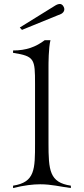

<svg xmlns="http://www.w3.org/2000/svg" viewBox="-20 -953 424 970"><path d="M91 -802 275 -877C275 -877 305 -884 305 -906C305 -910 304 -914 302 -918C297 -929 289 -933 282 -933C270 -933 258 -924 259 -925L80 -814ZM46 -3C103 -17 147 -22 183 -22C241 -22 283 -10 338 -3V-15C230 -31 225 -92 225 -232V-613C225 -630 225 -712 235 -750H206C161 -716 113 -698 46 -698V-686C155 -669 157 -655 157 -529V-229C157 -98 157 -32 46 -15Z"/></svg>

Font: Cantique Normal
Style: Regular
Weight: 400
Designer: Sébastien Hayez
Foundry: Sébastien Hayez & Ariel Martín Pérez
Version: Version 1.000;hotconv 1.0.109;makeotfexe 2.5.65596